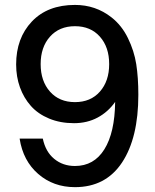

<svg xmlns="http://www.w3.org/2000/svg" viewBox="-20 -752 634 784"><path d="M286.1 -731.9Q370.6 -731.9 435.1 -681.2Q477.1 -648.4 502.4 -596.4Q527.8 -544.4 536.4 -489.7Q544.9 -435.1 544.9 -365.2Q544.9 -189 478.3 -88.4Q411.6 12.2 286.1 12.2Q198.2 12.2 136.2 -41.5Q74.2 -95.2 60.1 -186H154.8Q166 -132.3 201.4 -103.3Q236.8 -74.2 286.1 -74.2Q363.8 -74.2 406.2 -142.3Q448.7 -210.4 450.2 -335.9Q421.4 -294.9 378.7 -272Q335.9 -249 282.2 -249Q226.1 -249 180.7 -267.8Q135.3 -286.6 106.2 -319.3Q77.1 -352.1 61.5 -395.3Q45.9 -438.5 45.9 -488.8Q45.9 -596.2 110.1 -664.1Q174.3 -731.9 286.1 -731.9ZM184.1 -602.3Q146 -559.6 146 -490.2Q146 -420.9 184.1 -377.9Q222.2 -335 286.1 -335Q350.1 -335 387.9 -377.9Q425.8 -420.9 425.8 -490.2Q425.8 -559.6 387.9 -602.3Q350.1 -645 286.1 -645Q222.2 -645 184.1 -602.3Z"/></svg>

Font: Aspekta 450
Style: Regular
Weight: 450
Designer: Ivo Dolenc
Version: Version 2.000